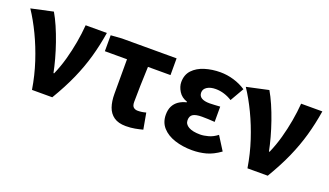

<svg xmlns="http://www.w3.org/2000/svg" viewBox="-61 -967 2346 1369"><g transform="rotate(20 1112.5 -282.0)"><path d="M209 0Q192 -105 160 -202.5Q128 -300 86.5 -386.5Q45 -473 -1 -542L165 -578Q188 -539 210.5 -487.5Q233 -436 253 -378.5Q273 -321 288 -266Q303 -211 312 -165H317Q345 -229 363.5 -296Q382 -363 394 -431Q406 -499 411 -564H572Q556 -464 530.5 -374.5Q505 -285 465 -194.5Q425 -104 363 0Z M925 14Q868 14 834 -10Q800 -34 785.5 -76Q771 -118 771 -175V-437H603V-558L686 -564H1101V-437H930Q927 -363 925 -292.5Q923 -222 923 -169Q923 -140 935.5 -129Q948 -118 967 -118Q983 -118 997.5 -120Q1012 -122 1030 -127L1052 -5Q1026 2 994 8Q962 14 925 14Z M1428 14Q1356 14 1296 -5.5Q1236 -25 1201 -64Q1166 -103 1166 -161Q1166 -199 1179.5 -225.5Q1193 -252 1217.5 -269Q1242 -286 1276 -294V-299Q1233 -313 1211.5 -348Q1190 -383 1190 -417Q1190 -473 1223.5 -508.5Q1257 -544 1312 -561Q1367 -578 1430 -578Q1481 -578 1531.5 -563Q1582 -548 1624 -520L1564 -416Q1536 -434 1504 -444Q1472 -454 1439 -454Q1399 -454 1374 -438Q1349 -422 1349 -395Q1349 -369 1370 -356Q1391 -343 1432 -343Q1449 -343 1470 -344.5Q1491 -346 1511 -347V-231Q1486 -233 1461.5 -234Q1437 -235 1414 -235Q1368 -235 1346.5 -222Q1325 -209 1325 -177Q1325 -146 1356 -128.5Q1387 -111 1444 -111Q1471 -111 1505.5 -120.5Q1540 -130 1572 -155L1637 -52Q1583 -13 1532.5 0.5Q1482 14 1428 14Z M1844 0Q1827 -105 1795 -202.5Q1763 -300 1721.5 -386.5Q1680 -473 1634 -542L1800 -578Q1823 -539 1845.5 -487.5Q1868 -436 1888 -378.5Q1908 -321 1923 -266Q1938 -211 1947 -165H1952Q1980 -229 1998.5 -296Q2017 -363 2029 -431Q2041 -499 2046 -564H2207Q2191 -464 2165.5 -374.5Q2140 -285 2100 -194.5Q2060 -104 1998 0Z"/></g></svg>

Font: Noto Sans SC ExtraBold
Style: Regular
Weight: 800
Designer: Ryoko NISHIZUKA 西塚涼子 (kana, bopomofo & ideographs); Paul D. Hunt (Latin, Greek & Cyrillic); Sandoll Communications 산돌커뮤니
Foundry: Adobe
Version: Version 2.004-H2;hotconv 1.0.118;makeotfexe 2.5.65603